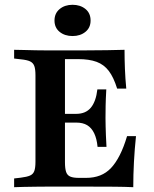

<svg xmlns="http://www.w3.org/2000/svg" viewBox="-20 -778 642 798"><path d="M178.2 -2.4Q154.8 -2.4 128.6 -2Q102.4 -1.6 79 -1.2Q55.6 -0.8 38.7 0V-36.3L66.1 -39.5Q91.9 -42.7 104.8 -48.4Q117.7 -54 122.6 -67.3Q127.4 -80.6 127.4 -105.6V-465.3Q127.4 -490.3 122.6 -503.6Q117.7 -516.9 104.8 -523Q91.9 -529 66.1 -531.5L38.7 -534.7V-571Q55.6 -571 79 -570.2Q102.4 -569.4 128.6 -569Q154.8 -568.5 178.2 -568.5H189.5H321.8Q382.3 -568.5 425 -569.4Q467.7 -570.2 497.6 -571Q497.6 -532.3 499.2 -491.9Q500.8 -451.6 504.8 -409.7H466.9Q452.4 -456.5 432.3 -483.1Q412.1 -509.7 381.5 -521Q350.8 -532.3 304.8 -532.3H250V-104Q250 -77.4 254.8 -63.3Q259.7 -49.2 272.2 -44Q284.7 -38.7 308.1 -38.7H337.9Q370.2 -38.7 396 -48.8Q421.8 -58.9 441.5 -79.8Q461.3 -100.8 477.8 -133.5Q494.4 -166.1 508.1 -212.1H545.2Q539.5 -157.3 536.7 -104.4Q533.9 -51.6 533.9 0Q500.8 -1.6 454.4 -2Q408.1 -2.4 340.3 -2.4H189.5ZM217.7 -268.5V-304.8H377.4V-268.5ZM385.5 -167.7Q382.3 -201.6 371.4 -224.2Q360.5 -246.8 342.3 -257.7Q324.2 -268.5 296.8 -268.5V-304.8Q336.3 -304.8 357.7 -330.6Q379 -356.5 384.7 -406.5H421.8Q419.4 -363.7 419 -338.3Q418.5 -312.9 418.5 -287.1Q418.5 -270.2 419 -253.2Q419.4 -236.3 420.2 -215.7Q421 -195.2 422.6 -167.7ZM281.5 -628.2Q249.2 -628.2 227.8 -645.6Q206.5 -662.9 206.5 -692.7Q206.5 -722.6 227.8 -740.3Q249.2 -758.1 281.5 -758.1Q313.7 -758.1 335.1 -740.7Q356.5 -723.4 356.5 -692.7Q356.5 -662.9 335.1 -645.6Q313.7 -628.2 281.5 -628.2Z"/></svg>

Font: Playfair 9pt
Style: Bold
Weight: 700
Designer: Claus Eggers Sørensen
Foundry: Claus Eggers Sørensen
Version: Version 2.203